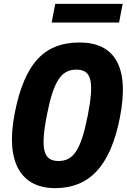

<svg xmlns="http://www.w3.org/2000/svg" viewBox="-20 -962 660 994"><path d="M601 -355C653.5 -624.5 567 -742 392 -742C217 -742 108.5 -644.5 56 -375C6 -119.5 90.5 12 265.5 12C440.5 12 551.5 -99.5 601 -355ZM434.5 -365C399.5 -186 360.5 -128.5 283 -128.5C206 -128.5 187.5 -186 222.5 -365C257.5 -544.5 298 -601.5 375 -601.5C452.5 -601.5 469.5 -544.5 434.5 -365ZM615 -942H266L247.5 -845.5H596.5Z"/></svg>

Font: Monaspace Neon ExtraBold
Style: Italic
Weight: 800
Italic angle: -11°
Designer: Riley Cran & the Lettermatic Team
Foundry: Lettermatic
Version: Version 1.200 (Monaspace Neon)